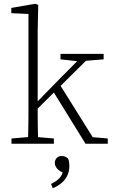

<svg xmlns="http://www.w3.org/2000/svg" viewBox="-20 -763 598 1019"><path d="M41 0V-28L147 -37H162L266 -28V0ZM128 0Q129 -21 129.5 -47.5Q130 -74 130.5 -102.5Q131 -131 131 -159Q131 -187 131 -212V-689L40 -693V-721L167 -743L183 -737L180 -599V-212Q180 -187 180 -159Q180 -131 180.5 -102.5Q181 -74 181.5 -47.5Q182 -21 183 0ZM157 -164V-210H165L293 -341L428 -477H473ZM434 0 259 -283 295 -318 472 -35 552 -28V0ZM301 -448V-477H530V-448L418 -439L401 -437ZM348 120Q348 144 338.5 166Q329 188 309 206Q289 224 260 236L251 213Q281 199 296.5 181.5Q312 164 317 135L324 157Q295 146 283 131.5Q271 117 271 103Q271 87 280.5 76Q290 65 308 65Q318 65 326 68.5Q334 72 341 78Q345 88 346.5 96.5Q348 105 348 120Z"/></svg>

Font: Source Serif 4 18pt Light
Style: Regular
Weight: 300
Designer: Frank Grießhammer
Foundry: Adobe Systems Incorporated
Version: Version 4.004;hotconv 1.0.116;makeotfexe 2.5.65601